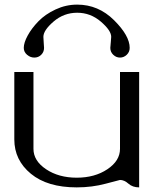

<svg xmlns="http://www.w3.org/2000/svg" viewBox="-20 -812 706 832"><path d="M314.5 -792Q406.2 -792 474.1 -724.6Q542 -657.2 542 -604.5Q542 -586.9 529.3 -574.7Q516.6 -562.5 500 -562.5Q483.4 -562.5 470.7 -574.7Q458 -586.9 458 -604.5Q458 -610.4 460 -627.9Q461.9 -645.5 461.9 -652.3Q461.9 -679.7 417 -718.3Q372.1 -756.8 314.5 -756.8Q256.8 -756.8 212.4 -718.8Q168 -680.7 168 -652.3Q168 -645.5 169.4 -627.9Q170.9 -610.4 170.9 -604.5Q170.9 -586.9 158.7 -574.7Q146.5 -562.5 128.9 -562.5Q111.3 -562.5 97.2 -574.7Q83 -586.9 83 -604.5Q83 -627 100.1 -658.2Q117.2 -689.5 146.5 -719.7Q175.8 -750 220.7 -771Q265.6 -792 314.5 -792ZM583 -500Q583 -500 583 0Q554.7 0 536.6 -16.1Q518.6 -32.2 500 -32.2Q498 -32.2 438.5 -16.1Q378.9 0 312.5 0Q185.5 0 113.8 -59.1Q42 -118.2 42 -208V-500H125V-167Q125 -115.2 179.7 -78.6Q234.4 -42 312.5 -42Q390.6 -42 445.3 -78.6Q500 -115.2 500 -167V-500Z"/></svg>

Font: okolaks
Style: Regular
Weight: 500
Version: Version 000.6.0